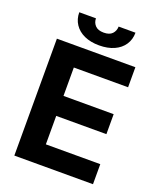

<svg xmlns="http://www.w3.org/2000/svg" viewBox="-160 -991 909 1091"><g transform="rotate(20 294.0 -446.0)"><path d="M59.9 -707H534.5V-585.8H206.4V-414.1H509.8V-293.3H206.4V-121.2H535.5V0H59.9ZM297.6 -753Q246.4 -753 208.1 -770.2Q169.9 -787.4 149 -819Q128.1 -850.5 128.1 -891.5H229Q229 -866 245.9 -848Q262.8 -830.1 297.6 -830.1Q332.4 -830.1 349 -847.8Q365.6 -865.4 366.1 -891.5H468Q468 -850.5 447.1 -819Q426.2 -787.4 387.8 -770.2Q349.3 -753 297.6 -753Z"/></g></svg>

Font: Pretendard Std Variable
Style: Regular
Weight: 400
Designer: Base glyphs from Inter by Rasmus Andersson; Hangeul glyphs from Noto Sans CJK(Source Han Sans) by Jang Soo-young and Kan
Foundry: Kil Hyung-jin
Version: Version 1.309;Glyphs 3.2 (3225)